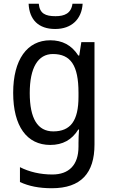

<svg xmlns="http://www.w3.org/2000/svg" viewBox="-20 -760 599 1020"><path d="M419 -740H365C358 -689 323 -674 275 -674C221 -674 191 -688 186 -740H132C136 -656 184 -606 273 -606C361 -606 414 -659 419 -740ZM247 -546C124 -546 50 -443 50 -267C50 -89 123 10 247 10C313 10 362 -17 396 -72H400C398 -53 397 -18 397 0V19C397 117 346 167 258 167C194 167 135 153 86 128V207C133 229 188 240 255 240C411 240 482 159 482 8V-536H412L401 -465H396C360 -521 310 -546 247 -546ZM261 -473C355 -473 397 -413 397 -268V-246C397 -119 355 -62 263 -62C180 -62 138 -130 138 -266C138 -399 181 -473 261 -473Z"/></svg>

Font: Noto Sans Armenian SemiCondensed
Style: Regular
Weight: 400
Width: 4
Designer: Monotype Design Team
Foundry: Monotype Imaging Inc.
Version: Version 2.008